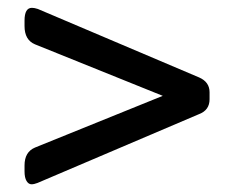

<svg xmlns="http://www.w3.org/2000/svg" viewBox="-20 -481 600 493"><path d="M62 -460.9Q68.4 -460.9 77.1 -458L491.2 -282.2Q518.1 -270.5 518.1 -244.1V-226.1Q518.1 -198.2 491.2 -188L76.2 -11.2Q67.4 -7.8 61 -7.8Q53.2 -7.8 48.1 -16.4Q43 -24.9 43 -41V-56.2Q43 -90.8 69.8 -102.1L397.9 -234.9L69.8 -367.2Q43 -378.4 43 -414.1V-428.2Q43 -460.9 62 -460.9Z"/></svg>

Font: Asap Symbol
Style: Regular
Weight: 900
Designer: Tania Quindós, Elena González Miranda, Marcela Romero, Pablo Cosgaya
Foundry: Omnibus-Type
Version: Version 1.000;PS 001.000;hotconv 1.0.70;makeotf.lib2.5.58329